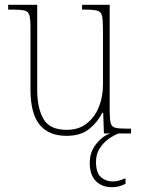

<svg xmlns="http://www.w3.org/2000/svg" viewBox="-20 -556 586 800"><path d="M257 10Q183 10 145 -36.5Q107 -83 107 -184V-442Q107 -477 102.5 -492.5Q98 -508 82.5 -512Q67 -516 32 -516H14V-536H135V-182Q135 -106 161 -60.5Q187 -15 258 -15Q308 -15 341.5 -41.5Q375 -68 392 -110.5Q409 -153 409 -202V-436Q409 -474 405 -490.5Q401 -507 385.5 -511.5Q370 -516 334 -516H322V-536H437V-97Q437 -61 441 -44.5Q445 -28 459.5 -24Q474 -20 505 -20H526V0H413L410 -86H406Q387 -47 351.5 -18.5Q316 10 257 10ZM447 224Q404 224 379 198Q354 172 354 123Q354 77 381 43.5Q408 10 439 0H474Q455 7 433 22.5Q411 38 395.5 62Q380 86 380 118Q380 164 400.5 182Q421 200 448 200Q462 200 473.5 197Q485 194 503 187V210Q489 217 475.5 220.5Q462 224 447 224Z"/></svg>

Font: Noto Serif Lao SemiCondensed Thin
Style: Regular
Weight: 100
Width: 4
Designer: Monotype Design Team
Foundry: Monotype Imaging Inc.
Version: Version 2.003; ttfautohint (v1.8.4.7-5d5b)